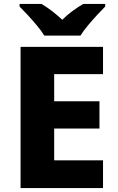

<svg xmlns="http://www.w3.org/2000/svg" viewBox="-20 -951 595 971"><path d="M501 0H84V-714H501V-576H254V-439H483V-301H254V-140H501ZM204 -771Q190 -794 167.5 -821Q145 -848 121.5 -873.5Q98 -899 79 -918V-931H190Q217 -915 242.5 -895.5Q268 -876 295 -851Q320 -876 347.5 -896Q375 -916 401 -931H512V-918Q494 -900 470.5 -874.5Q447 -849 424 -821.5Q401 -794 387 -771Z"/></svg>

Font: Noto Sans Tamil ExtraBold
Style: Regular
Weight: 800
Designer: Jelle Bosma - Monotype Design Team
Foundry: Monotype Imaging Inc.
Version: Version 2.004; ttfautohint (v1.8.4.7-5d5b)